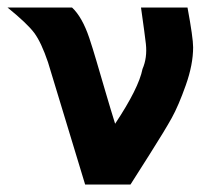

<svg xmlns="http://www.w3.org/2000/svg" viewBox="-37 -492 569 512"><path d="M-17 -472H155Q182 -447 201 -391Q210 -364 220 -330Q230 -296 244.5 -246.5Q259 -197 270 -162Q333 -257 343 -308Q356 -338 352 -375Q352 -378 347.5 -410.5Q343 -443 339 -472H463Q478 -391 478 -366Q478 -320 458.5 -265Q439 -210 421 -177.5Q403 -145 361.5 -79.5Q320 -14 311 0H190L91 -326Q73 -379 54.5 -404Q36 -429 -17 -472Z"/></svg>

Font: Coval
Style: Bold
Weight: 700
Foundry: Context Ltd
Version: Version 001.000